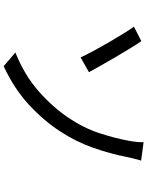

<svg xmlns="http://www.w3.org/2000/svg" viewBox="101 -872 798 1040"><g transform="rotate(90 500.0 -352.0)"><path d="M264.3 -36.2Q389.2 -86.8 475.3 -163.3Q561.4 -239.7 617.4 -323Q674.8 -408.6 702.2 -494.1Q729.6 -579.6 742.2 -649.2Q746.3 -668.7 748.6 -692.9Q750.8 -717.2 750.5 -730.8L849.9 -717.3Q843.5 -697.3 838.3 -674.5Q833.1 -651.6 830.1 -638.4Q812.6 -549 780.4 -457.4Q748.2 -365.9 693.2 -281.3Q634.6 -190.7 547.9 -110.3Q461.3 -30 338.6 27.2ZM202.7 -718.6Q219.6 -694.3 242.7 -656.6Q265.8 -619 290.5 -576.9Q315.2 -534.8 336.4 -497.1Q357.6 -459.5 371 -434.9L291.1 -389.6Q275.4 -423.3 253.2 -464.2Q231 -505.2 206.9 -546.5Q182.9 -587.8 161.4 -622.5Q139.9 -657.2 124.4 -678.5Z"/></g></svg>

Font: Noto Sans HK Thin
Style: Regular
Weight: 100
Designer: Ryoko NISHIZUKA 西塚涼子 (kana, bopomofo & ideographs); Paul D. Hunt (Latin, Greek & Cyrillic); Sandoll Communications 산돌커뮤니
Foundry: Adobe
Version: Version 2.004-H2;hotconv 1.0.118;makeotfexe 2.5.65603